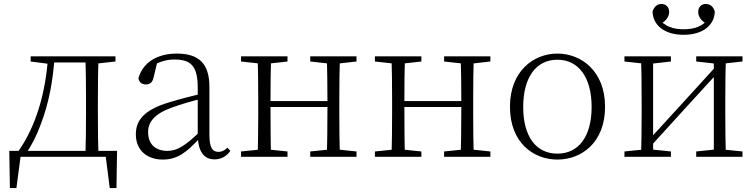

<svg xmlns="http://www.w3.org/2000/svg" viewBox="-20 -793 3822 971"><path d="M539 0 512 -23 535 158H569L572 -30H27L30 158H63L87 -23L61 0ZM412 0H478C476 -48 475 -158 475 -226V-283C475 -349 476 -460 478 -508H412C414 -460 415 -349 415 -283V-226C415 -158 414 -48 412 0ZM135 -482 227 -470H237V-508H135ZM445 -470H456L564 -482V-508H445ZM74 -30 112 -6V-18C143 -62 167 -112 186 -164C227 -270 249 -389 256 -508H223C212 -326 161 -153 74 -30ZM237 -477H447V-508H237Z M803 14C875 14 921 -20 985 -89H1004L998 -134C917 -55 876 -30 827 -30C768 -30 729 -62 729 -125C729 -175 760 -217 849 -249C898 -267 956 -283 1009 -297V-321C955 -309 894 -293 837 -276C713 -239 667 -188 667 -114C667 -31 726 14 803 14ZM1065 13C1097 13 1125 -1 1145 -30L1130 -46C1114 -31 1102 -25 1085 -25C1055 -25 1039 -44 1039 -113V-354C1039 -473 984 -522 875 -522C773 -522 702 -476 680 -397C684 -377 697 -366 717 -366C738 -366 751 -375 757 -402L776 -482L740 -454C783 -481 822 -492 862 -492C942 -492 980 -463 980 -350V-102C983 -30 1009 13 1065 13Z M1283 0H1351C1349 -48 1348 -158 1348 -256V-275C1348 -349 1349 -460 1351 -508H1283C1285 -460 1286 -349 1286 -283V-226C1286 -158 1285 -48 1283 0ZM1632 0H1699C1697 -48 1696 -158 1696 -226V-283C1696 -349 1697 -460 1699 -508H1632C1635 -460 1636 -349 1636 -275V-256C1636 -158 1635 -48 1632 0ZM1199 0H1434V-27L1328 -38H1308L1199 -27ZM1199 -482 1308 -470H1328L1434 -482V-508H1199ZM1549 0H1783V-27L1678 -38H1657L1549 -27ZM1549 -482 1657 -470H1678L1783 -482V-508H1549ZM1316 -252H1666V-282H1316Z M1960 0H2028C2026 -48 2025 -158 2025 -256V-275C2025 -349 2026 -460 2028 -508H1960C1962 -460 1963 -349 1963 -283V-226C1963 -158 1962 -48 1960 0ZM2309 0H2376C2374 -48 2373 -158 2373 -226V-283C2373 -349 2374 -460 2376 -508H2309C2312 -460 2313 -349 2313 -275V-256C2313 -158 2312 -48 2309 0ZM1876 0H2111V-27L2005 -38H1985L1876 -27ZM1876 -482 1985 -470H2005L2111 -482V-508H1876ZM2226 0H2460V-27L2355 -38H2334L2226 -27ZM2226 -482 2334 -470H2355L2460 -482V-508H2226ZM1993 -252H2343V-282H1993Z M2799 14C2921 14 3040 -72 3040 -253C3040 -433 2920 -522 2799 -522C2678 -522 2559 -433 2559 -253C2559 -72 2677 14 2799 14ZM2799 -16C2692 -16 2626 -101 2626 -252C2626 -403 2692 -491 2799 -491C2905 -491 2972 -403 2972 -252C2972 -101 2905 -16 2799 -16Z M3437 -617C3533 -617 3593 -664 3595 -735C3588 -758 3573 -773 3549 -773C3528 -773 3511 -758 3511 -733C3511 -708 3527 -686 3555 -672L3564 -701C3535 -658 3489 -645 3437 -645C3387 -645 3340 -658 3311 -701L3320 -672C3348 -686 3364 -708 3364 -733C3364 -758 3347 -773 3325 -773C3303 -773 3288 -758 3280 -735C3282 -664 3342 -617 3437 -617ZM3138 0H3373V-27L3267 -38H3246L3138 -27ZM3501 0H3735V-27L3627 -38H3606L3501 -27ZM3222 0H3283V-508H3222C3224 -460 3225 -349 3225 -283V-226C3225 -158 3224 -48 3222 0ZM3263 -45 3446 -246 3630 -447H3636L3608 -465L3423 -262L3239 -61H3233ZM3590 0H3651C3649 -48 3648 -158 3648 -226V-283C3648 -349 3649 -460 3651 -508H3590ZM3138 -482 3247 -470H3268L3373 -482V-508H3138ZM3501 -482 3607 -470H3628L3735 -482V-508H3501Z"/></svg>

Font: Source Han Serif TW VF
Style: Regular
Weight: 250
Designer: Ryoko NISHIZUKA 西塚涼子 (kana & ideographs); Frank Grießhammer (Latin, Greek & Cyrillic); Wenlong ZHANG 张文龙 (bopomofo); San
Foundry: Adobe
Version: Version 2.002;hotconv 1.1.0;makeotfexe 2.6.0